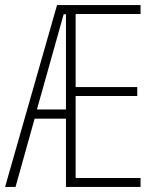

<svg xmlns="http://www.w3.org/2000/svg" viewBox="-20 -734 619 754"><path d="M532 0H239V-268H116L41 0H0L204 -714H532V-679H277V-392H519V-357H277V-35H532ZM125 -304H239V-678H230Z"/></svg>

Font: Noto Sans Lao Looped ExtraCondensed ExtraLight
Style: Regular
Weight: 200
Width: 2
Designer: Mark Frömberg, Ben Mitchell
Foundry: The Fontpad Ltd
Version: Version 1.002; ttfautohint (v1.8.4.7-5d5b)